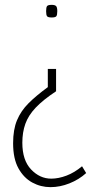

<svg xmlns="http://www.w3.org/2000/svg" viewBox="-20 -552 375 791"><path d="M216 -506Q216 -490 212 -485Q208 -480 193 -480Q178 -480 174 -485Q170 -490 170 -506Q170 -522 174 -527Q178 -532 193 -532Q206 -532 211 -527Q216 -522 216 -506ZM211 -268V-176Q158 -141 127.5 -109Q97 -77 84.5 -42Q72 -7 72 36Q72 108 108 146Q144 184 191 184Q221 184 254 171.5Q287 159 318 133L335 161Q305 188 266 203.5Q227 219 188 219Q148 219 113 200Q78 181 56 141.5Q34 102 34 38Q34 -18 50 -56.5Q66 -95 97.5 -126.5Q129 -158 177 -193V-268Z"/></svg>

Font: Georama SemiCondensed ExtraLight
Style: Regular
Weight: 200
Width: 4
Designer: Jean-Baptiste Levee
Foundry: Production Type
Version: Version 1.000